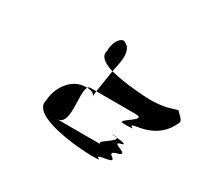

<svg xmlns="http://www.w3.org/2000/svg" viewBox="-106 -843 892 825"><g transform="rotate(30 340.0 -430.5)"><path d="M135 -291C107 -201 365 -182 418 -182C511 -182 405 -188 475 -200C559 -212 455 -227 508 -244C581 -262 460 -276 502 -288C538 -296 504 -301 476 -304C500 -292 390 -244 437 -244H215C283 -244 237 -394 261 -426C251 -426 239 -425 224 -421C183 -409 139 -360 135 -291ZM255 -604C256 -664 291 -689 303 -676C334 -664 334 -623 329 -591L319 -541C276 -554 246 -574 255 -604ZM261 -426C264 -430 267 -432 272 -432H302L299 -404C300 -416 284 -425 261 -426ZM319 -541 302 -432H494C569 -432 422 -370 475 -370C568 -370 463 -376 533 -388C617 -400 659 -446 679 -494C684 -510 658 -525 649 -538C633 -537 602 -516 520 -516C495 -516 393 -522 319 -541ZM476 -304C457 -306 444 -307 456 -307C466 -307 474 -306 476 -304Z"/></g></svg>

Font: bitstorm
Style: exextobl
Weight: 400
Version: Version 0.2